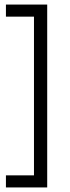

<svg xmlns="http://www.w3.org/2000/svg" viewBox="-20 -711 306 842"><path d="M187 111H129V-676H187ZM187 111H6V58H187ZM187 -638H6V-691H187Z"/></svg>

Font: Bricolage Grotesque SemiCondensed ExtraLight
Style: Regular
Weight: 250
Width: 4
Designer: Mathieu Triay
Foundry: Atelier Triay
Version: Version 1.000;gftools[0.9.30]